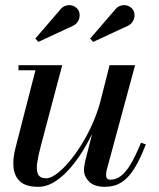

<svg xmlns="http://www.w3.org/2000/svg" viewBox="-20 -712 616 742"><path d="M127.5 10Q80.5 10 58 -10.5Q35.5 -31 32.2 -65.2Q29 -99.5 40 -141L117 -440.5H51.5V-460H220.5L138.5 -151Q128 -112 123.8 -83.2Q119.5 -54.5 127 -38.8Q134.5 -23 158 -23Q179.5 -23 209.5 -48.5Q239.5 -74 270.8 -117Q302 -160 328.5 -214.5Q355 -269 370 -327H385Q374.5 -285 355.5 -238.5Q336.5 -192 311.2 -147.8Q286 -103.5 256 -67.8Q226 -32 193.5 -11Q161 10 127.5 10ZM386 10Q344.5 10 324.5 -10Q304.5 -30 304.5 -55Q304.5 -61.5 305.8 -71Q307 -80.5 309 -88.5L403.5 -460H502L392 -53.5Q391 -49 390.5 -44.2Q390 -39.5 390 -35.5Q390 -17.5 407 -17.5Q428 -17.5 447 -31.8Q466 -46 484.8 -77.2Q503.5 -108.5 525 -160.5L543.5 -154Q521.5 -96.5 498.8 -60.2Q476 -24 448.8 -7Q421.5 10 386 10ZM340 -550 328.5 -563 425 -675Q433.5 -685.5 443.8 -689.2Q454 -693 464 -692Q474 -691 482 -685.8Q490 -680.5 494.5 -673.5Q500.5 -663.5 499.8 -650.8Q499 -638 492 -627.5Q485 -617 472.5 -611.5ZM128 -550 116.5 -563 213 -675Q221.5 -685.5 231.8 -689.2Q242 -693 252 -692Q262 -691 270 -685.8Q278 -680.5 282.5 -673.5Q288.5 -663.5 287.8 -650.8Q287 -638 280 -627.5Q273 -617 260.5 -611.5Z"/></svg>

Font: Bodoni Moda 11pt Medium
Style: Italic
Weight: 500
Italic angle: -13°
Designer: Owen Earl
Foundry: indestructible type
Version: Version 2.004